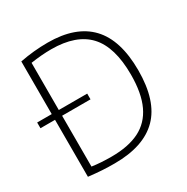

<svg xmlns="http://www.w3.org/2000/svg" viewBox="-170 -893 1018 1045"><g transform="rotate(-30 339.0 -371.0)"><path d="M620 -370Q620 -177.5 529 -86.2Q438 5 255.5 5Q214.5 5 177.5 2.8Q140.5 0.5 92.5 -5V-363H1V-399H92.5V-730Q180 -747 267.5 -747Q443 -747 531.5 -653.8Q620 -560.5 620 -370ZM573.5 -370Q573.5 -543.5 498 -624.8Q422.5 -706 266 -706Q205.5 -706 137 -695.5V-399H315.5V-363H137V-43.5Q191 -35.5 259.5 -35.5Q365.5 -35.5 434.8 -70.2Q504 -105 538.8 -179Q573.5 -253 573.5 -370Z"/></g></svg>

Font: Encode Sans ExtraLight
Style: Regular
Weight: 275
Designer: Multiple Designers
Foundry: Impallari Type
Version: Version 2.000